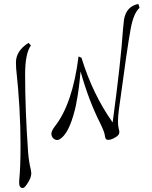

<svg xmlns="http://www.w3.org/2000/svg" viewBox="-20 -947 760 963"><path d="M135 -719Q106 -679 106 -574Q106 -393 121 -183Q124 -140 135 -94Q137 -82 137 -78Q137 -53 113 -20Q102 -4 94 -4Q76 -4 76 -32Q76 -40 77 -50Q83 -111 83 -219Q83 -403 61 -604Q60 -618 60 -634Q60 -692 123 -732Z M674 -927 680 -908Q649 -880 635 -800Q619 -715 576 -395Q568 -330 575 -304Q580 -287 578 -280Q577 -270 562 -260Q532 -241 515 -247Q508 -250 506 -267Q504 -285 484 -326Q425 -442 384 -589Q376 -494 363 -432L362 -424L355 -394Q325 -276 280 -249Q266 -240 251 -250Q242 -257 239 -267Q233 -285 255 -313Q344 -426 374 -664L389 -657V-656Q446 -472 545 -333Q586 -636 597 -801Q601 -842 602 -849Q614 -916 674 -927ZM260 -349V-348ZM260 -347 259 -346V-347ZM259 -346V-345Q259 -344 258.5 -344Q258 -344 258 -343Q258 -344 258.5 -344Q259 -344 259 -345ZM258 -343V-341V-342ZM258 -341V-339V-340ZM257 -337V-336Z"/></svg>

Font: Miso
Style: Regular
Weight: 400
Version: Version 1.1